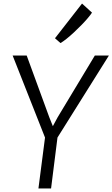

<svg xmlns="http://www.w3.org/2000/svg" viewBox="-20 -1059 632 1079"><path d="M196 0 233 -286 51 -747H130L257 -400L277 -350L304 -400L513 -747H592L303 -286L267 0ZM320 -817 289 -844 441 -1039 497 -988Q489 -975.5 473.2 -957Q457.5 -938.5 437 -917.5Q416.5 -896.5 395 -876.5Q373.5 -856.5 353.8 -840.8Q334 -825 320 -817Z"/></svg>

Font: Koeln Type Sans Light
Style: Italic
Weight: 300
Italic angle: -7.5°
Designer: Eben Sorkin
Foundry: Eben Sorkin
Version: Version 2.001